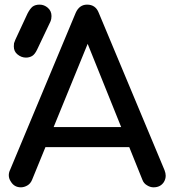

<svg xmlns="http://www.w3.org/2000/svg" viewBox="-20 -801 743 821"><path d="M69.3 0Q41 0 26.4 -24.4Q17.6 -37.1 17.6 -51.8Q17.6 -63.5 23.4 -75.2Q116.2 -298.8 303.7 -746.1Q319.3 -781.2 352.5 -781.2Q388.7 -781.2 402.3 -746.1Q496.1 -521.5 683.6 -73.2Q688.5 -60.5 688.5 -49.8Q688.5 -35.2 680.7 -22.5Q666 0 636.7 0Q622.1 0 608.4 -8.8Q594.7 -16.6 588.9 -32.2Q505.9 -237.3 340.8 -648.4Q347.7 -648.4 369.1 -648.4Q305.7 -494.1 117.2 -32.2Q110.4 -15.6 96.7 -7.8Q83 0 69.3 0ZM122.1 -171.9Q131.8 -193.4 162.1 -257.8Q259.8 -257.8 553.7 -257.8Q564.5 -236.3 593.8 -171.9Q475.6 -171.9 122.1 -171.9ZM90.8 -554.7Q71.3 -554.7 54.7 -568.4Q39.1 -581.1 39.1 -602.5Q39.1 -610.4 40 -616.2Q42 -622.1 45.9 -631.8Q63.5 -668.9 97.7 -743.2Q108.4 -763.7 119.1 -772.5Q130.9 -781.2 149.4 -781.2Q168.9 -781.2 184.6 -767.6Q200.2 -753.9 200.2 -732.4Q200.2 -726.6 199.2 -720.7Q198.2 -714.8 195.3 -708Q176.8 -668 138.7 -588.9Q128.9 -568.4 117.2 -561.5Q105.5 -554.7 90.8 -554.7Z"/></svg>

Font: Abed
Style: Bold
Weight: 700
Designer: Johan Aakerlund
Version: Version 3.105